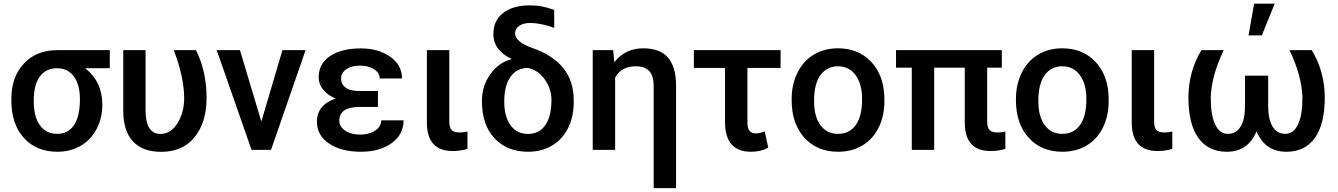

<svg xmlns="http://www.w3.org/2000/svg" viewBox="-20 -794 7087 1017"><path d="M561.5 -432.6H431.2Q522 -361.3 522 -238.8Q522 -169.4 492.2 -111.8Q462.4 -54.2 408.2 -22.2Q354 9.8 283.2 9.8Q172.9 9.8 106.4 -63.5Q40 -136.7 40 -263.2V-269Q40 -385.3 105.5 -456.3Q170.9 -527.3 279.8 -528.3H561.5ZM158.7 -258.8Q158.7 -176.3 191.2 -130.6Q223.6 -85 283.2 -85Q340.3 -85 371.8 -130.9Q403.3 -176.8 403.3 -269Q403.3 -345.2 371.3 -388.9Q339.4 -432.6 282.2 -432.6Q224.6 -432.6 191.7 -389.6Q158.7 -346.7 158.7 -258.8Z M751 -528.3V-210.9Q751 -84.5 829.6 -84.5Q884.8 -84.5 920.2 -141.4Q955.6 -198.2 955.6 -276.4Q954.1 -389.2 900.4 -528.3H1018.1Q1074.2 -416 1074.2 -276.4Q1074.2 -145.5 1010.7 -67.6Q947.3 10.3 834.5 10.3Q735.4 10.3 684.3 -44.9Q633.3 -100.1 632.8 -205.6V-528.3Z M1127.9 0ZM1364.3 -150.4 1476.1 -528.3H1598.6L1415.5 0H1312.5L1127.9 -528.3H1251Z M1658.7 -149.4Q1658.7 -194.3 1684.3 -225.3Q1710 -256.3 1757.8 -272Q1715.3 -289.6 1691.7 -319.1Q1668 -348.6 1668 -383.8Q1668 -457 1728.5 -497.3Q1789.1 -537.6 1891.6 -537.6Q1984.9 -537.6 2047.1 -493.4Q2109.4 -449.2 2109.4 -378.4H1991.2Q1991.2 -407.7 1961.4 -427Q1931.6 -446.3 1888.2 -446.3Q1842.3 -446.3 1814.5 -427.5Q1786.6 -408.7 1786.6 -377.9Q1786.6 -348.6 1810.1 -330.3Q1833.5 -312 1884.8 -312H1981.9V-227.5H1879.9Q1777.3 -226.1 1777.3 -154.3Q1777.3 -123.5 1807.9 -102.3Q1838.4 -81.1 1888.2 -81.1Q1936 -81.1 1967.8 -102.8Q1999.5 -124.5 1999.5 -156.7H2117.7Q2117.7 -81.1 2054.2 -35.6Q1990.7 9.8 1891.6 9.8Q1787.6 9.8 1723.1 -33.7Q1658.7 -77.1 1658.7 -149.4Z M2359.9 -528.3V-148.4Q2359.9 -118.7 2372.1 -105.5Q2384.3 -92.3 2414.6 -92.3Q2435.1 -92.3 2456.1 -97.2V-5.4Q2419.9 5.9 2377.9 5.9Q2241.2 5.9 2241.2 -145V-528.3Z M2593.3 -614.3Q2593.3 -685.1 2645 -725.3Q2696.8 -765.6 2786.1 -765.6Q2821.8 -765.6 2849.4 -760.3Q2877 -754.9 2915.5 -741.7V-646.5Q2841.8 -672.4 2790.5 -672.4Q2752.4 -672.4 2730.5 -657.5Q2708.5 -642.6 2708.5 -617.2Q2708.5 -571.8 2800.3 -539.6Q2909.7 -501 2963.9 -433.1Q3018.1 -365.2 3019 -265.6V-252Q3019 -176.3 2989.3 -116.2Q2959.5 -56.2 2904.5 -23.2Q2849.6 9.8 2776.9 9.8Q2666.5 9.8 2599.6 -61.3Q2532.7 -132.3 2532.7 -258.8Q2532.7 -339.4 2577.6 -401.6Q2622.6 -463.9 2689.5 -480.5L2688.5 -482.9Q2644 -502.4 2618.7 -535.9Q2593.3 -569.3 2593.3 -614.3ZM2650.9 -255.4Q2650.9 -176.3 2684.3 -130.4Q2717.8 -84.5 2776.9 -84.5Q2835 -84.5 2867.9 -130.4Q2900.9 -176.3 2900.9 -265.1Q2900.9 -323.7 2865.5 -373.3Q2830.1 -422.9 2776.9 -434.1Q2717.8 -434.1 2684.3 -387.7Q2650.9 -341.3 2650.9 -255.4Z M3228 -528.3 3233.9 -464.4Q3292 -538.1 3386.2 -538.1Q3475.1 -538.1 3517.3 -490.2Q3559.6 -442.4 3561 -346.2V202.6H3442.4V-337.9Q3442.4 -391.6 3419.4 -417.2Q3396.5 -442.9 3345.7 -442.9Q3272.5 -442.9 3238.3 -383.3V0H3119.6V-528.3Z M4114.7 -434.1H3939V-145Q3939 -116.2 3949.5 -101.8Q3960 -87.4 3984.9 -87.4Q4003.9 -87.4 4030.8 -98.1L4049.3 -11.7Q4010.3 9.8 3957.5 9.8Q3822.8 9.8 3820.3 -143.1V-434.1H3655.3V-528.3H4114.7Z M4173.3 0ZM4173.3 -269Q4173.3 -346.7 4204.1 -408.9Q4234.9 -471.2 4290.5 -504.6Q4346.2 -538.1 4418.5 -538.1Q4525.4 -538.1 4592 -469.2Q4658.7 -400.4 4664.1 -286.6L4664.6 -258.8Q4664.6 -180.7 4634.5 -119.1Q4604.5 -57.6 4548.6 -23.9Q4492.7 9.8 4419.4 9.8Q4307.6 9.8 4240.5 -64.7Q4173.3 -139.2 4173.3 -263.2ZM4292 -258.8Q4292 -177.2 4325.7 -131.1Q4359.4 -85 4419.4 -85Q4479.5 -85 4512.9 -131.8Q4546.4 -178.7 4546.4 -269Q4546.4 -349.1 4512 -396Q4477.5 -442.9 4418.5 -442.9Q4360.4 -442.9 4326.2 -396.7Q4292 -350.6 4292 -258.8Z M5286.6 -435.5H5209V-149.4Q5209 -119.1 5220.9 -105.7Q5232.9 -92.3 5263.7 -92.3Q5282.2 -92.3 5305.2 -97.2V-5.4Q5269 5.9 5227.1 5.9Q5090.3 5.9 5090.3 -145V-435.5H4928.2V0H4809.6V-435.5H4726.1V-528.3H5286.6Z M5361.3 0ZM5361.3 -269Q5361.3 -346.7 5392.1 -408.9Q5422.9 -471.2 5478.5 -504.6Q5534.2 -538.1 5606.4 -538.1Q5713.4 -538.1 5780 -469.2Q5846.7 -400.4 5852.1 -286.6L5852.5 -258.8Q5852.5 -180.7 5822.5 -119.1Q5792.5 -57.6 5736.6 -23.9Q5680.7 9.8 5607.4 9.8Q5495.6 9.8 5428.5 -64.7Q5361.3 -139.2 5361.3 -263.2ZM5480 -258.8Q5480 -177.2 5513.7 -131.1Q5547.4 -85 5607.4 -85Q5667.5 -85 5700.9 -131.8Q5734.4 -178.7 5734.4 -269Q5734.4 -349.1 5700 -396Q5665.5 -442.9 5606.4 -442.9Q5548.3 -442.9 5514.2 -396.7Q5480 -350.6 5480 -258.8Z M6093.3 -528.3V-148.4Q6093.3 -118.7 6105.5 -105.5Q6117.7 -92.3 6147.9 -92.3Q6168.5 -92.3 6189.5 -97.2V-5.4Q6153.3 5.9 6111.3 5.9Q5974.6 5.9 5974.6 -145V-528.3Z M6274.9 0ZM6461.9 -528.3Q6396.5 -392.1 6393.1 -276.4Q6393.1 -184.1 6416.7 -134.5Q6440.4 -85 6483.4 -85Q6527.8 -85 6551.3 -123.3Q6574.7 -161.6 6574.7 -233.9V-393.1H6697.3V-228.5Q6698.2 -159.2 6721.4 -122.1Q6744.6 -85 6788.6 -85Q6831.5 -85 6855.2 -134.5Q6878.9 -184.1 6878.9 -276.4Q6875.5 -393.1 6810.5 -528.3H6928.2Q6997.1 -415 6997.1 -276.4Q6997.1 -137.7 6945.1 -64Q6893.1 9.8 6793.9 9.8Q6680.7 9.8 6635.7 -98.6Q6590.8 9.8 6478.5 9.8Q6379.4 9.8 6327.1 -64Q6274.9 -137.7 6274.9 -276.4Q6274.9 -415 6343.8 -528.3ZM6623 -774.4H6731.9L6663.6 -606.4H6593.3Z"/></svg>

Font: Roboto Medium
Style: Regular
Weight: 500
Designer: Google
Version: Version 2.134; 2016; ttfautohint (v1.6)